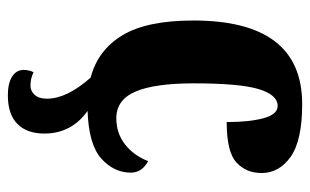

<svg xmlns="http://www.w3.org/2000/svg" viewBox="-174 -416 808 501"><g transform="rotate(90 230.5 -166.0)"><path d="M431 -103Q431 -59 394.5 -26Q358 7 270 10Q329 52 329 123Q329 168 304 193Q279 218 229 218Q198 218 180.5 207Q163 196 163 177Q163 162 169 151Q185 159 204 159Q218 159 228 148Q238 137 238 116Q238 64 183 2Q111 -17 72.5 -81Q34 -145 34 -266Q34 -550 252 -550Q347 -550 389.5 -520Q432 -490 432 -444Q432 -404 404.5 -378.5Q377 -353 299 -353Q299 -412 289 -449Q279 -486 257 -486Q228 -486 213 -436.5Q198 -387 198 -267Q198 -165 219.5 -115Q241 -65 289 -65Q328 -65 357 -87.5Q386 -110 401 -148Q431 -132 431 -103Z"/></g></svg>

Font: Noto Serif CondBlack
Style: Regular
Weight: 900
Width: 3
Designer: Monotype Design Team
Foundry: Monotype Imaging Inc.
Version: Version 1.001